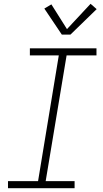

<svg xmlns="http://www.w3.org/2000/svg" viewBox="-20 -989 540 1009"><path d="M22 0V-37H180L289 -698H137V-735H487V-698H330L220 -37H372V0ZM305 -807 213 -944 250 -966 332 -836 456 -969 488 -941 350 -807Z"/></svg>

Font: Iosevka Curly Slab XLtObl
Style: Regular
Weight: 200
Italic angle: -9°
Monospace: yes
Designer: Belleve Invis
Foundry: Belleve Invis
Version: Version 11.1.0; ttfautohint (v1.8.3)